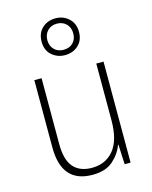

<svg xmlns="http://www.w3.org/2000/svg" viewBox="-121 -884 772 973"><g transform="rotate(-15 265.0 -397.5)"><path d="M243 10Q81 10 81 -177V-530H119V-185Q119 -101 152.5 -63Q186 -25 249 -25Q321 -25 363.5 -76.5Q406 -128 406 -233V-530H444V0H413L408 -104H406Q390 -59 351 -24.5Q312 10 243 10ZM265 -612Q225 -612 196 -637.5Q167 -663 167 -708Q167 -753 195 -779Q223 -805 265 -805Q306 -805 334.5 -778.5Q363 -752 363 -708Q363 -664 335 -638Q307 -612 265 -612ZM265 -640Q296 -640 314.5 -659Q333 -678 333 -708Q333 -739 314 -758Q295 -777 265 -777Q234 -777 215.5 -757.5Q197 -738 197 -708Q197 -679 215.5 -659.5Q234 -640 265 -640Z"/></g></svg>

Font: Noto Sans Mono Condensed ExtraLight
Style: Regular
Weight: 200
Width: 3
Designer: Monotype Design Team
Foundry: Monotype Imaging Inc.
Version: Version 2.014; ttfautohint (v1.8.4.7-5d5b)